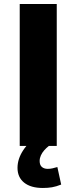

<svg xmlns="http://www.w3.org/2000/svg" viewBox="-20 -725 380 954"><path d="M78 0V-705H262V0ZM193 209Q133 209 100 182.5Q67 156 67 109Q67 65 95 22Q123 -21 169 -47L223 0Q210 10 199.5 22Q189 34 183 47.5Q177 61 177 75Q177 95 188 104.5Q199 114 217 114Q229 114 240.5 111.5Q252 109 265 105L284 192Q259 202 238.5 205.5Q218 209 193 209Z"/></svg>

Font: Nunito Sans 7pt SemiCondensed Black
Style: Regular
Weight: 900
Width: 4
Designer: Vernon Adams
Foundry: Vernon Adams
Version: Version 3.101;gftools[0.9.27]